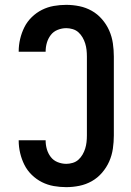

<svg xmlns="http://www.w3.org/2000/svg" viewBox="-20 -763 540 791"><path d="M253 8Q227 8 201.5 3.5Q176 -1 153 -12.5Q130 -24 111 -42.5Q92 -61 80.5 -84Q69 -107 63 -132.5Q57 -158 57 -184Q57 -184 57 -184Q57 -184 57 -185H168Q168 -184 168 -184Q168 -184 168 -184Q168 -166 173 -148.5Q178 -131 189 -116.5Q200 -102 217.5 -95Q235 -88 253 -88Q266 -88 279.5 -92Q293 -96 303 -105Q313 -114 320 -126Q327 -138 331 -151Q335 -164 336.5 -177.5Q338 -191 338 -205V-530Q338 -544 336.5 -557.5Q335 -571 331 -584Q327 -597 320 -609Q313 -621 303 -630Q293 -639 279.5 -643Q266 -647 253 -647Q235 -647 217.5 -640Q200 -633 189 -618.5Q178 -604 173 -586.5Q168 -569 168 -551Q168 -551 168 -551Q168 -551 168 -550H57Q57 -551 57 -551Q57 -551 57 -551Q57 -577 63 -602.5Q69 -628 80.5 -651Q92 -674 111 -692.5Q130 -711 153 -722.5Q176 -734 201.5 -738.5Q227 -743 253 -743Q280 -743 307 -737.5Q334 -732 358 -718.5Q382 -705 400.5 -683.5Q419 -662 430 -637Q441 -612 445 -584.5Q449 -557 449 -530V-205Q449 -178 445 -150.5Q441 -123 430 -98Q419 -73 400.5 -51.5Q382 -30 358 -16.5Q334 -3 307 2.5Q280 8 253 8Z"/></svg>

Font: Iosevka SS08 Regular
Style: Bold
Weight: 700
Monospace: yes
Designer: Belleve Invis
Foundry: Belleve Invis
Version: Version 16.3.4; ttfautohint (v1.8.4)